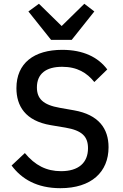

<svg xmlns="http://www.w3.org/2000/svg" viewBox="-20 -970 640 1002"><path d="M295.1 12.1C456.7 12.1 546.5 -72.1 546.5 -201.7C546.5 -299 495 -371.4 366.5 -394.2L292.3 -407.3C203.5 -422.6 172.6 -456.3 172.6 -513.8C172.6 -584.5 219.5 -621.4 304.3 -621.4C383.5 -621.4 433.9 -589.5 472.3 -541.9L539.8 -607.6C492.2 -671.5 414.4 -709.9 304.7 -709.9C157.3 -709.9 65.7 -640.3 65.7 -509.9C65.7 -417.3 111.9 -339.1 245 -316.8L321.4 -304C407.3 -289.4 439.3 -258.2 439.3 -196.4C439.3 -120.4 389.6 -76.7 298.7 -76.7C221.9 -76.7 163 -107.2 109.7 -171.2L40.5 -106.2C92.7 -35.9 172.9 12.1 295.1 12.1ZM128.2 -910.2 246.4 -762.1H354.4L472.3 -910.2L420.1 -950.3L301.8 -834.2L183.2 -950.3Z"/></svg>

Font: Margiela Mono Medium
Style: Regular
Weight: 500
Designer: Mike Abbink, Paul van der Laan, Pieter van Rosmalen
Foundry: Bold Monday
Version: Version 2.003 2021